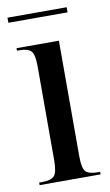

<svg xmlns="http://www.w3.org/2000/svg" viewBox="-78 -699 425 741"><g transform="rotate(-10 134.0 -329.0)"><path d="M16 0V-10H28Q62 -10 75 -23.5Q88 -37 88 -85V-453Q88 -499 75.5 -512.5Q63 -526 31 -526H20V-536H186V-83Q186 -36 198.5 -23Q211 -10 245 -10H255V0ZM6 -638V-658H238V-638Z"/></g></svg>

Font: Noto Serif Display ExtraCondensed Medium
Style: Regular
Weight: 500
Width: 2
Designer: Monotype Design Team
Foundry: Monotype Imaging Inc.
Version: Version 2.009